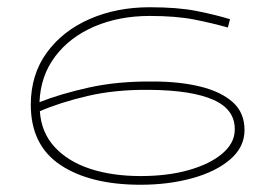

<svg xmlns="http://www.w3.org/2000/svg" viewBox="-20 -500 749 530"><path d="M368 10Q229 10 147 -44.5Q65 -99 65 -211Q65 -294 109 -354.5Q153 -415 227.5 -447.5Q302 -480 393 -480Q470 -480 521 -470Q572 -460 615 -447L609 -424Q567 -436 516.5 -446Q466 -456 393 -456Q309 -456 241 -427Q173 -398 132.5 -344.5Q92 -291 89 -218Q147 -241 226 -258.5Q305 -276 403 -275Q476 -275 533 -261Q590 -247 622.5 -218Q655 -189 655 -141Q655 -94 615.5 -60Q576 -26 510.5 -8Q445 10 368 10ZM393 -252Q298 -253 221.5 -235Q145 -217 90 -193Q94 -134 131 -94Q168 -54 229 -34Q290 -14 368 -14Q443 -14 501 -30.5Q559 -47 593 -75.5Q627 -104 628 -140Q630 -197 570 -224Q510 -251 393 -252Z"/></svg>

Font: Padyakke Expanded One
Style: Regular
Weight: 400
Designer: James Puckett
Foundry: Dunwich Type Founders
Version: Version 1.500; ttfautohint (v1.8.4.7-5d5b)